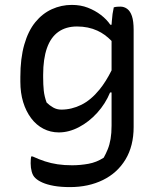

<svg xmlns="http://www.w3.org/2000/svg" viewBox="-20 -563 640 783"><path d="M273 -543Q309 -543 338.5 -531.5Q368 -520 391.5 -502Q415 -484 430 -462H435Q436 -469 436 -476Q437 -492 439 -506Q441 -520 444 -533Q451 -535 457.5 -535.5Q464 -536 471 -536Q486 -536 498.5 -527Q511 -518 518 -497.5Q525 -477 525 -441V-45Q525 32 492 87Q459 142 400 171Q341 200 265 200Q228 200 200 195Q172 190 153 181.5Q134 173 124 163Q114 154 109.5 137.5Q105 121 105 103Q105 95 105.5 88Q106 81 107 75H113Q139 87 163.5 95Q188 103 215 107Q242 111 274 111Q307 111 340.5 105Q374 99 403 80Q412 64 419.5 45.5Q427 27 431 3.5Q435 -20 435 -51V-186H429Q410 -140 376.5 -103Q343 -66 302 -44.5Q261 -23 220 -23Q186 -23 157 -38Q128 -53 107 -81Q86 -109 74.5 -146.5Q63 -184 63 -230V-249Q63 -325 79 -381Q95 -437 124 -472.5Q153 -508 191.5 -525.5Q230 -543 273 -543ZM435 -276V-396Q408 -424 377 -438Q340 -455 294 -455Q249 -455 218 -433Q187 -411 171.5 -367Q156 -323 156 -258V-248Q156 -217 158.5 -193.5Q161 -170 170 -145Q182 -133 197 -124.5Q212 -116 230 -116Q272 -116 311.5 -135.5Q351 -155 386 -198Q412 -230 435 -276Z"/></svg>

Font: Code D Ace
Style: Regular
Weight: 400
Version: Version 1.085; ttfautohint (v1.8.4.7-5d5b);Nerd Fonts 3.0.2